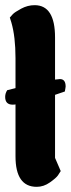

<svg xmlns="http://www.w3.org/2000/svg" viewBox="-28 -723 274 743"><path d="M204 -417Q226 -417 226 -388Q226 -384 225 -381L223 -369Q207 -363 185 -356V-112L207 -61Q203 -54 196 -44Q189 -34 165 -17Q141 0 114 0Q32 0 32 -118V-319Q28 -318 21 -318Q-8 -318 -8 -348Q-8 -362 0 -374Q13 -377 32 -382V-498Q32 -581 16 -636L10 -655Q14 -660 21.5 -668Q29 -676 54 -689.5Q79 -703 106 -703Q185 -703 185 -578V-415Q201 -417 204 -417Z"/></svg>

Font: Chela One
Style: Regular
Weight: 400
Designer: Miguel Hernandez
Foundry: LatinoType
Version: Version 1.001